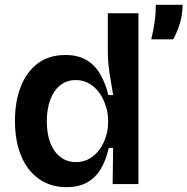

<svg xmlns="http://www.w3.org/2000/svg" viewBox="-20 -763 777 796"><path d="M256 13Q191 13 142.5 -20.5Q94 -54 68 -116Q42 -178 42 -262Q42 -342 66 -403.5Q90 -465 136.5 -500Q183 -535 251 -535Q303 -535 338 -514.5Q373 -494 395 -456.5Q417 -419 429 -369H449Q444 -401 438.5 -432.5Q433 -464 430 -492.5Q427 -521 427 -544V-708H554V-253V0H447L449 -150H431Q419 -97 396.5 -60.5Q374 -24 339 -5.5Q304 13 256 13ZM295 -91Q328 -91 353 -106.5Q378 -122 394.5 -146Q411 -170 419.5 -198Q428 -226 428 -252V-268Q428 -288 422.5 -310Q417 -332 406.5 -353.5Q396 -375 380 -392.5Q364 -410 342.5 -420.5Q321 -431 294 -431Q256 -431 229 -409Q202 -387 188 -348.5Q174 -310 174 -260Q174 -209 188.5 -171Q203 -133 230.5 -112Q258 -91 295 -91ZM607 -600Q616 -638 620 -665Q624 -692 625 -711.5Q626 -731 626 -743H737Q737 -704 726 -667Q715 -630 698 -600Z"/></svg>

Font: Bricolage Grotesque SemiBold
Style: Regular
Weight: 600
Designer: Mathieu Triay
Foundry: Atelier Triay
Version: Version 1.000;gftools[0.9.30]